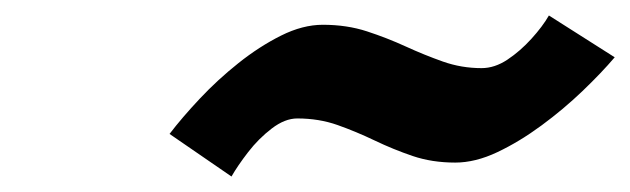

<svg xmlns="http://www.w3.org/2000/svg" viewBox="-20 -783 814 248"><path d="M279 -555 199 -610Q215 -631 238 -655.5Q261 -680 288 -701.5Q315 -723 343 -737Q371 -751 397 -751Q428 -751 454 -742.5Q480 -734 504 -723Q528 -712 552 -703.5Q576 -695 602 -695Q619 -695 635.5 -706Q652 -717 666.5 -733Q681 -749 689 -763L774 -709Q757 -689 732.5 -665.5Q708 -642 679.5 -621Q651 -600 622.5 -586.5Q594 -573 568 -573Q538 -573 513 -581.5Q488 -590 464 -601.5Q440 -613 416 -621.5Q392 -630 364 -630Q348 -630 331 -617Q314 -604 300.5 -586.5Q287 -569 279 -555Z"/></svg>

Font: Teachers
Style: Italic
Weight: 400
Italic angle: -11°
Designer: Alfredo Marco Pradil, Chank Diesel
Version: Version 1.001